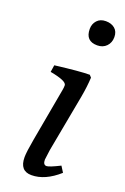

<svg xmlns="http://www.w3.org/2000/svg" viewBox="-144 -772 540 828"><g transform="rotate(20 126.5 -358.0)"><path d="M191 -614Q137 -614 137 -670Q137 -693 151.5 -709Q166 -725 191.5 -725Q217 -725 233 -711.5Q249 -698 249 -672.5Q249 -647 233 -630.5Q217 -614 191 -614ZM224 -74 241 -47Q178 9 116 9Q62 9 62 -54Q62 -78 73 -139L117 -383Q119 -393 119 -404Q119 -424 42 -438L47 -470Q160 -484 205 -484L214 -474Q212 -433 203 -383L154 -120Q148 -78 148 -74Q148 -50 164 -50Q176 -50 224 -74Z"/></g></svg>

Font: Poly
Style: Italic
Weight: 400
Italic angle: -10°
Designer: Nicolas Silva
Foundry: Jose Nicolas Silva Schwarzenberg
Version: Version 1.003